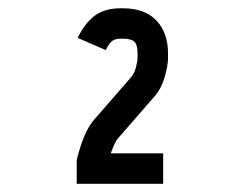

<svg xmlns="http://www.w3.org/2000/svg" viewBox="-20 -723 565 462"><path d="M270.5 -703.1H275.4Q328.6 -703.1 356.4 -673.6Q384.3 -644 384.3 -594.2V-583.5Q384.3 -564.9 376.2 -537.4Q368.2 -509.8 351.6 -490.7L262.7 -388.7Q256.3 -380.9 246.6 -354H372.6V-280.8H164.6V-337.9Q181.2 -406.2 206.1 -434.6L294.9 -536.6Q303.2 -545.9 307.1 -561Q311 -576.2 311 -583.5V-594.2Q311 -615.2 303.5 -622.6Q295.9 -629.9 275.4 -629.9H270.5Q256.3 -629.9 249.3 -624Q242.2 -618.2 234.4 -602.5L167 -631.8Q182.6 -665 206.5 -684.1Q230.5 -703.1 270.5 -703.1Z"/></svg>

Font: Anka/Coder Condensed
Style: Regular
Weight: 400
Width: 4
Monospace: yes
Version: Version 1.100